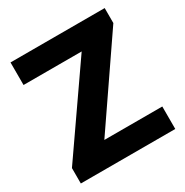

<svg xmlns="http://www.w3.org/2000/svg" viewBox="-164 -843 938 975"><g transform="rotate(-30 305.0 -355.5)"><path d="M246.1 -131.8H585.9V0H32.2V-90.3L371.1 -578.6H30.3V-710.9H582.5V-623Z"/></g></svg>

Font: Sadagaat-English
Style: Regular
Weight: 900
Designer: Ahmed alsheikh
Foundry: Ahmed alsheikh Design
Version: Version 2.137;January 17, 2018;FontCreator 11.0.0.2408 64-bi